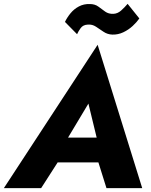

<svg xmlns="http://www.w3.org/2000/svg" viewBox="-52 -979 785 999"><path d="M302 -263 408 -440 451 -263ZM248 -134H460L502 0H688L456 -746L-32 0H162ZM286 -865 349 -801Q355 -815 367.5 -832.5Q380 -850 405 -851Q428 -853 447.5 -840Q467 -827 487 -813.5Q507 -800 532 -799Q562 -798 589.5 -811Q617 -824 638.5 -844Q660 -864 673 -883L612 -959Q596 -940 578 -924Q560 -908 538 -907Q513 -906 495.5 -918.5Q478 -931 460 -944.5Q442 -958 415 -958Q384 -959 358.5 -945.5Q333 -932 315 -910Q297 -888 286 -865Z"/></svg>

Font: Jost* 700 Bold Italic
Style: Bold Italic
Weight: 700
Italic angle: -10°
Version: Version 3.200; ttfautohint (v0.97) -l 8 -r 50 -G 200 -x 14 -